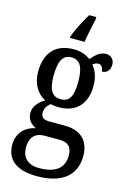

<svg xmlns="http://www.w3.org/2000/svg" viewBox="-146 -834 763 1140"><g transform="rotate(15 235.0 -264.0)"><path d="M179 -616V-606H269C276 -654 288 -709 298 -753V-766H254C229 -724 194 -658 179 -616ZM200 238C361 238 437 166 437 51C437 -31 393 -95 285 -95H191C155 -95 137 -107 137 -136C137 -164 154 -185 171 -197C183 -193 207 -191 221 -191C334 -191 388 -264 388 -366C388 -426 370 -461 348 -488C358 -496 368 -502 383 -502C401 -502 413 -484 413 -462C448 -462 463 -488 463 -517C463 -546 445 -570 410 -570C369 -570 341 -534 322 -514C299 -533 264 -547 221 -547C104 -547 48 -477 48 -362C48 -292 82 -234 133 -210C94 -185 67 -156 67 -115C67 -71 96 -48 122 -36C63 -24 12 18 12 95C12 185 74 238 200 238ZM219 -240C164 -240 143 -282 143 -364C143 -451 164 -497 218 -497C274 -497 294 -453 294 -365C294 -281 275 -240 219 -240ZM202 188C127 188 95 147 95 89C95 14 140 -6 182 -6H273C325 -6 353 14 353 71C353 137 315 188 202 188Z"/></g></svg>

Font: Noto Serif Devanagari Condensed Medium
Style: Regular
Weight: 500
Width: 3
Designer: Universal Thirst, Indian Type Foundry and the Monotype Design Team
Foundry: Monotype Imaging Inc.
Version: Version 2.004